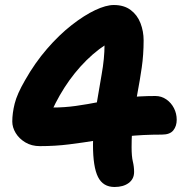

<svg xmlns="http://www.w3.org/2000/svg" viewBox="-20 -735 740 766"><path d="M437 11Q391 11 371 -29Q351 -69 351 -157Q351 -232 362.5 -303Q374 -374 385.5 -438Q397 -502 397 -556Q397 -573 393.5 -587.5Q390 -602 382 -620L430 -574Q374 -543 325 -494.5Q276 -446 237.5 -386Q199 -326 172 -258L124 -322Q150 -311 160.5 -308.5Q171 -306 189 -306Q237 -306 283 -312.5Q329 -319 377 -328.5Q425 -338 479.5 -345Q534 -352 600 -352Q624 -352 643.5 -338.5Q663 -325 674 -303.5Q685 -282 685 -257Q685 -232 671.5 -215Q658 -198 626 -198Q548 -198 485 -191Q422 -184 366.5 -175Q311 -166 255.5 -159Q200 -152 139 -152Q106 -152 81 -167Q56 -182 42.5 -204.5Q29 -227 29 -250Q29 -283 38.5 -321.5Q48 -360 80 -415Q119 -484 167.5 -540Q216 -596 266 -635Q316 -674 359.5 -694.5Q403 -715 434 -715Q475 -715 501.5 -695Q528 -675 540.5 -642.5Q553 -610 553 -574Q553 -517 545.5 -465.5Q538 -414 528.5 -364Q519 -314 512 -261.5Q505 -209 505 -148Q505 -111 510 -90.5Q515 -70 515 -49Q515 -21 493.5 -5Q472 11 437 11Z"/></svg>

Font: Shantell Sans
Style: Bold
Weight: 700
Designer: Stephen Nixon, Anya Danilova, Shantell Martin
Foundry: Arrow Type
Version: Version 1.011;[c5ecc13dd]